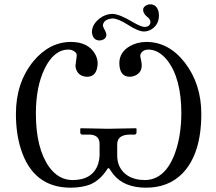

<svg xmlns="http://www.w3.org/2000/svg" viewBox="-20 -851 994 883"><path d="M438 -188Q438 -225.1 403.3 -231Q394.5 -232.4 383.8 -231.9H356.9Q350.1 -233.9 349.1 -240.2V-258.8L351.1 -261.2Q352.1 -261.2 477.1 -258.8L606 -261.2L607.9 -258.8V-240.2Q606 -233.4 600.1 -231.9H574.2Q520 -230.5 519 -188V-136.2Q519 -76.2 565.4 -44.4Q597.7 -23.4 645 -22.9Q739.7 -22.9 785.2 -147.9Q813.5 -227.1 814 -329.1Q814 -491.7 748.5 -574.7Q710 -622.1 663.1 -623Q637.7 -623 627.4 -604Q625.5 -599.1 625 -596.2Q625 -589.4 627.9 -578.6Q631.8 -562.5 631.8 -549.8Q631.8 -517.6 601.6 -503.4Q588.9 -498 575.2 -498Q529.8 -499.5 528.8 -560.1Q528.8 -611.3 578.6 -639.6Q610.8 -657.7 652.8 -658.2Q755.9 -658.2 830.1 -563Q905.8 -464.4 905.8 -327.1Q905.8 -142.1 817.9 -52.2Q753.9 11.7 652.8 12.2Q551.8 12.2 502.9 -47.4Q492.7 -60.1 481.9 -77.1H476.1Q439.9 -20 391.6 -1.5Q355.5 11.7 305.2 12.2Q132.8 12.2 76.2 -165Q53.2 -237.3 53.2 -327.1Q53.2 -470.2 132.8 -568.4Q206.1 -657.2 305.2 -658.2Q383.8 -658.2 416 -605Q428.7 -583.5 429.2 -560.1Q427.2 -499.5 382.8 -498Q342.8 -498 330.1 -532.2Q327.1 -541.5 327.1 -549.8Q327.1 -554.2 332 -586.9Q332.5 -591.8 333 -596.2Q333 -612.3 310.1 -620.6Q302.2 -623 294.9 -623Q228 -623 185.1 -534.7Q145 -451.7 145 -329.1Q145 -168.9 206.1 -83Q249.5 -23.4 313 -22.9Q407.2 -22.9 431.6 -98.1Q437.5 -117.2 438 -136.2ZM496.1 -787.1Q527.8 -787.1 588.9 -750.5Q628.9 -727.1 645 -727.1Q666.5 -727.1 671.4 -744.6Q671.9 -748 671.9 -750Q671.9 -762.7 654.8 -775.4Q638.2 -789.6 638.2 -806.2Q638.2 -820.3 656.2 -828.1Q663.6 -831.1 670.9 -831.1Q700.2 -831.1 709 -797.9Q710.9 -789.1 710.9 -779.8Q710.9 -738.3 677.7 -716.8Q661.1 -706.5 642.1 -706.1Q616.2 -706.1 566.9 -737.8Q522.5 -766.1 497.1 -766.1Q457 -762.7 453.1 -734.9Q453.1 -728 463.9 -708.5Q468.8 -699.2 469.2 -691.9Q469.2 -671.9 446.8 -666Q442.4 -665 438 -665Q413.6 -665 405.3 -689Q403.3 -696.3 402.8 -703.1Q402.8 -739.3 439.5 -767.1Q465.8 -786.6 496.1 -787.1Z"/></svg>

Font: Linux Biolinum O
Style: Regular
Weight: 400
Designer: Philipp H. Poll
Foundry: Philipp H. Poll
Version: Version 1.0.4